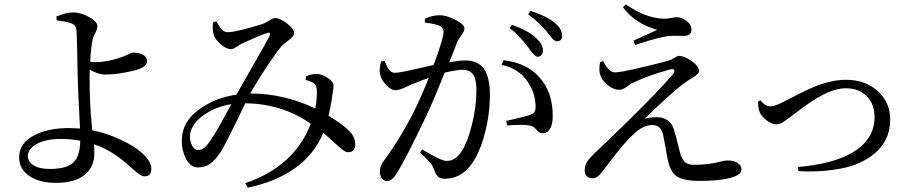

<svg xmlns="http://www.w3.org/2000/svg" viewBox="-20 -816 4164 883"><path d="M237 25Q162 25 116 -6Q68 -38 68 -92Q68 -158 138 -194Q200 -227 296 -227Q314 -227 348 -225Q338 -409 337 -476Q334 -653 332 -674Q331 -689 325.5 -696.5Q320 -704 307 -709Q281 -718 241 -722L239 -740Q242 -741 247 -743Q290 -759 314 -759Q352 -759 390 -737.5Q428 -716 428 -696Q428 -684 419 -666Q410 -650 407 -638Q398 -600 395 -531Q403 -530 416 -530Q473 -530 535 -552Q550 -556 570 -566Q587 -574 593 -574Q621 -574 638 -564Q656 -554 656 -534Q656 -512 621 -499Q597 -490 553 -482Q501 -473 461 -473Q435 -473 393 -495Q392 -484 392 -464Q392 -333 403 -231L404 -217Q474 -203 538 -172Q594 -146 630 -115Q676 -75 676 -39Q676 -5 644 -5Q627 -5 588 -41Q535 -90 491 -116Q449 -141 412 -152Q414 -128 414 -113Q414 -50 372 -14Q326 25 237 25ZM208 -39Q288 -39 319 -70Q348 -99 349 -169Q303 -177 258 -177Q192 -177 150 -154.5Q108 -132 108 -98Q108 -72 134 -56Q161 -39 208 -39Z M1120 47 1108 26Q1220 -11 1298 -82Q1373 -151 1409 -247Q1278 -339 1108 -341Q1096 -316 1070 -262Q1012 -143 995 -118Q971 -80 948 -64Q923 -46 890 -46Q852 -46 830 -97Q810 -145 819 -200Q830 -269 906 -320Q975 -367 1068 -381V-382Q1087 -416 1137 -503Q1206 -623 1218 -647Q1230 -671 1207 -664Q1174 -653 1089 -614Q1084 -611 1075 -605Q1054 -590 1043 -590Q1020 -590 993 -614Q967 -637 962 -660Q957 -675 959 -713L975 -718Q977 -715 981 -708Q993 -687 1000 -680Q1012 -668 1028 -668Q1067 -668 1188 -706Q1204 -712 1222 -724Q1237 -733 1245 -733Q1267 -733 1300 -708Q1333 -683 1333 -663Q1333 -650 1305 -629Q1284 -614 1274 -603Q1251 -576 1205.5 -507.5Q1160 -439 1131 -386Q1286 -386 1430 -317Q1439 -368 1437 -403Q1436 -425 1422 -434Q1408 -443 1386 -448L1387 -465Q1415 -477 1440 -476Q1465 -473 1489.5 -456Q1514 -439 1514 -423Q1514 -412 1510 -388Q1508 -375 1507 -368Q1507 -366 1506 -360Q1498 -313 1491 -284Q1555 -245 1587 -213Q1614 -186 1614 -149Q1612 -116 1581 -116Q1570 -116 1555 -127Q1546 -134 1523 -155Q1490 -186 1467 -205Q1384 -9 1120 47ZM890 -126Q907 -126 920 -137Q931 -145 947 -169Q973 -205 1044 -337Q972 -325 919.5 -288.5Q867 -252 856 -208Q849 -180 860.5 -153Q872 -126 890 -126Z M1759 17Q1747 17 1737 5Q1727 -7 1727 -26Q1727 -53 1744 -75Q1822 -180 1888 -312Q1923 -384 1952 -458Q1931 -451 1897 -437Q1880 -431 1873 -428Q1864 -424 1850 -417Q1816 -401 1798 -401Q1779 -401 1756 -425Q1733 -449 1728 -475Q1723 -499 1732 -533L1749 -536Q1750 -534 1752 -529Q1762 -504 1769 -496Q1780 -481 1796 -481Q1817 -481 1912 -503Q1953 -513 1974 -517Q2020 -640 2020 -669Q2020 -687 2005 -696Q1984 -706 1934 -712V-730Q1968 -746 2002 -746Q2033 -746 2074 -725Q2116 -704 2116 -685Q2116 -672 2100 -651Q2088 -635 2083 -624Q2071 -590 2046 -530Q2096 -538 2119 -538Q2175 -538 2203 -503Q2233 -464 2233 -380Q2233 -288 2209 -200Q2184 -106 2142 -52Q2094 6 2026 6Q2003 6 1993 -5Q1984 -14 1974 -41Q1970 -54 1960 -66Q1947 -81 1912 -115L1921 -129Q2009 -76 2033 -76Q2055 -76 2071 -86Q2087 -96 2104 -122Q2130 -161 2150 -241Q2171 -324 2171 -401Q2171 -450 2157 -472Q2142 -495 2105 -495Q2083 -495 2025 -482Q1975 -356 1941 -284Q1847 -86 1804 -18Q1783 17 1759 17ZM2476 -203Q2461 -203 2447.5 -219Q2434 -235 2421 -238Q2382 -245 2313 -239L2308 -260Q2311 -261 2318 -262Q2398 -280 2420 -289Q2434 -294 2439 -303Q2444 -312 2443 -331Q2441 -390 2407 -440Q2366 -501 2287 -518L2296 -539Q2403 -526 2459 -462Q2522 -396 2522 -282Q2522 -247 2511 -226Q2498 -203 2476 -203ZM2452 -555Q2440 -555 2418 -586Q2412 -594 2409 -599Q2369 -652 2324 -687L2335 -702Q2412 -674 2447 -640Q2477 -611 2477 -584Q2477 -571 2470 -563Q2463 -555 2452 -555ZM2540 -626Q2529 -626 2510 -651Q2501 -663 2495 -670Q2459 -714 2409 -750L2420 -766Q2494 -742 2530 -712Q2565 -684 2565 -652Q2565 -626 2540 -626Z M3197 16Q3121 16 3090 -7Q3061 -28 3050 -87Q3046 -104 3040 -142Q3033 -178 3030 -194Q3020 -241 2981 -241Q2938 -241 2896 -201Q2853 -163 2780 -66Q2758 -38 2749 -26Q2728 4 2704 4Q2689 4 2679 -5.5Q2669 -15 2669 -31Q2669 -55 2681 -74Q2689 -86 2712 -109Q2715 -112 2716 -113Q2730 -127 2772 -166Q2849 -240 2878 -269Q3015 -404 3074 -474Q3085 -487 3080 -494Q3075 -501 3059 -496Q2963 -470 2888 -434Q2878 -429 2864 -418Q2843 -403 2830 -403Q2800 -403 2773 -426Q2748 -447 2740 -473Q2733 -494 2740 -531L2754 -535Q2780 -483 2808 -483Q2833 -483 2926 -505Q3004 -523 3057 -538Q3068 -541 3081.5 -550Q3095 -559 3103 -559Q3126 -559 3160 -536Q3195 -511 3195 -489Q3195 -476 3161 -456Q3141 -444 3130 -436Q3102 -416 3042 -362Q2987 -312 2945 -270Q2972 -277 3003 -277Q3030 -277 3050.5 -262.5Q3071 -248 3079 -221Q3089 -189 3106 -120Q3115 -85 3129 -71.5Q3143 -58 3173 -58Q3238 -58 3290 -72Q3313 -78 3326 -78Q3355 -78 3372.5 -66.5Q3390 -55 3390 -36Q3390 -8 3323 6Q3272 16 3197 16ZM2901 -609 2893 -629Q2956 -657 3003 -679H3002Q2899 -708 2845 -783L2858 -796Q2948 -733 3030 -730Q3048 -729 3070 -734Q3084 -737 3090 -737Q3115 -737 3137 -720Q3160 -703 3160 -679Q3160 -651 3125 -651Q3118 -651 3104 -651Q3077 -652 3061 -651Q3017 -648 2901 -609Z M3652 -29 3650 -48Q3806 -61 3896 -112Q4002 -172 4002 -278Q4002 -336 3967 -373Q3931 -410 3870 -410Q3819 -410 3755 -375Q3719 -356 3661 -313Q3644 -300 3636.5 -294.5Q3629 -289 3616 -279Q3589 -259 3579 -253Q3564 -244 3551 -244Q3531 -244 3506.5 -262Q3482 -280 3474 -300Q3468 -313 3466 -342Q3466 -347 3466 -349L3477 -355Q3498 -327 3524 -327Q3540 -327 3574 -343Q3587 -349 3615 -364Q3691 -404 3735 -421Q3809 -449 3870 -449Q3963 -449 4021 -393Q4074 -342 4074 -267Q4074 -138 3945 -73Q3894 -46 3812 -35Q3737 -24 3652 -29Z"/></svg>

Font: GenRyuMin TW M
Style: Regular
Weight: 500
Version: Version 1.501;PS 1;hotconv 16.6.51;makeotf.lib2.5.65220